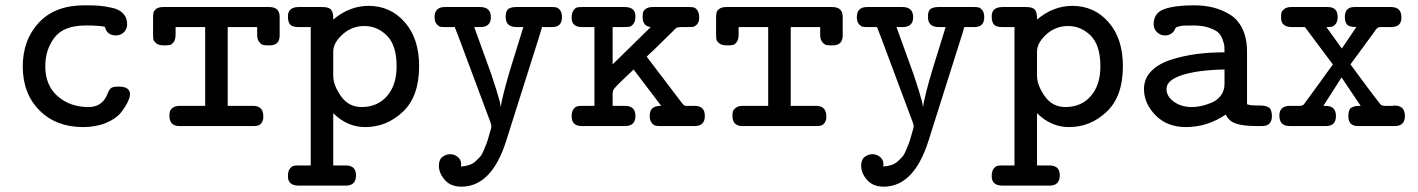

<svg xmlns="http://www.w3.org/2000/svg" viewBox="-20 -470 5289 716"><path d="M64.9 -222.2Q64.9 -321.3 125 -385.7Q185.1 -450.2 294.9 -450.2H301.8Q331.5 -450.2 351.3 -448.5Q371.1 -446.8 397.9 -440.9Q424.8 -435.1 439.5 -419.4Q454.1 -403.8 454.1 -379.9Q454.1 -361.8 442.1 -349.9Q430.2 -337.9 412.1 -337.9Q378.9 -337.9 371.1 -370.1Q350.1 -375 299.8 -375Q217.8 -375 183.3 -330.1Q148.9 -285.2 148.9 -223.1Q148.9 -151.4 195.1 -111.1Q241.2 -70.8 310.1 -70.8Q361.8 -70.8 380.9 -120.1Q387.7 -138.2 395.8 -142.6Q403.8 -147 418.9 -147H422.9Q464.8 -147 464.8 -118.2Q464.8 -108.4 456.5 -90.1Q448.2 -71.8 430.2 -49.3Q412.1 -26.9 375 -11.5Q337.9 3.9 290 3.9Q189 3.9 127 -58.6Q64.9 -121.1 64.9 -222.2Z M550.8 -345.2V-399.9Q550.8 -414.1 552.2 -422.1Q553.7 -430.2 562.7 -437Q571.8 -443.8 589.8 -443.8H983.9Q1022.9 -443.8 1022.9 -407.2V-337.9Q1022.9 -300.8 985.8 -300.8H980Q967.8 -300.8 960.9 -302.5Q954.1 -304.2 946.5 -313.7Q939 -323.2 939 -340.8V-369.1H829.1V-75.2H923.8Q961.9 -75.2 961.9 -36.1Q962.9 -22.9 955.3 -11.5Q947.8 0 928.7 0H648.9Q611.8 0 611.8 -38.1Q611.8 -46.9 613.3 -53.5Q614.7 -60.1 623.8 -67.6Q632.8 -75.2 649.9 -75.2H745.1V-369.1H634.8V-340.8Q634.8 -322.8 627.9 -313.5Q621.1 -304.2 614 -302.5Q606.9 -300.8 593.8 -300.8H590.8Q571.8 -300.8 562.3 -308.8Q552.7 -316.9 551.8 -324Q550.8 -331.1 550.8 -345.2Z M1053.7 187Q1053.7 168.9 1060.8 159.4Q1067.9 149.9 1075 148.4Q1082 147 1092.8 147H1138.7V-369.1H1092.8Q1069.8 -369.1 1061.8 -378.7Q1053.7 -388.2 1053.7 -409.2Q1053.7 -444.3 1095.7 -443.8H1181.6Q1207.5 -443.8 1215.1 -433.3Q1222.7 -422.9 1222.7 -404.8V-397Q1282.7 -447.8 1354 -448.2Q1436 -448.2 1489.5 -387.2Q1543 -326.2 1543 -223.1Q1543 -110.4 1482.4 -53.2Q1421.9 3.9 1341.8 3.9Q1274.9 3.9 1222.7 -47.9V147H1269Q1308.1 147 1307.6 184.1Q1307.6 222.2 1269 222.2H1093.8Q1053.7 222.2 1053.7 187ZM1222.7 -187Q1222.7 -152.8 1251.2 -111.8Q1279.8 -70.8 1328.6 -70.8Q1387.7 -70.8 1423.3 -111.8Q1459 -152.8 1459 -222.2Q1459 -301.3 1422.9 -337.2Q1386.7 -373 1338.9 -373Q1292 -373 1257.3 -341.6Q1222.7 -310.1 1222.7 -277.8Z M1600.6 -405.8Q1600.6 -443.8 1638.7 -443.8H1770.5Q1810.5 -443.8 1810.5 -405.8Q1810.5 -368.7 1770.5 -369.1H1748.5L1812.5 -191.9L1830.6 -136.2L1843.8 -90.8L1847.7 -69.8Q1848.6 -85.9 1859.6 -128.4Q1870.6 -170.9 1882.1 -209Q1893.6 -247.1 1910.6 -301Q1927.7 -355 1931.6 -369.1H1905.8Q1865.7 -369.1 1865.7 -407.2Q1865.7 -430.2 1876.2 -437Q1886.7 -443.8 1905.8 -443.8H2037.6Q2047.4 -443.8 2054.4 -442.4Q2061.5 -440.9 2068.6 -431.9Q2075.7 -422.9 2075.7 -405.8Q2075.7 -368.7 2038.6 -369.1H2001.5Q1998.5 -360.4 1993.7 -343.3Q1988.8 -326.2 1985.8 -317.9L1867.7 55.2Q1813.5 226.1 1700.7 226.1Q1660.6 226.1 1638.7 200.9Q1616.7 175.8 1616.7 147.9Q1616.7 125 1630.1 115Q1643.6 105 1658.7 105Q1674.8 105 1687.3 115.5Q1699.7 126 1699.7 141.1Q1699.7 147.9 1698.7 150.9Q1715.8 149.9 1729.2 145.5Q1742.7 141.1 1753.2 131.6Q1763.7 122.1 1770.8 114Q1777.8 106 1784.2 90.1Q1790.5 74.2 1793.7 66.7Q1796.9 59.1 1802.2 40.5Q1807.6 22 1808.6 18.1Q1812.5 6.8 1812.5 1Q1812.5 -3.9 1808.6 -15.1L1689.9 -333Q1688 -338.9 1682.9 -350.8Q1677.7 -362.8 1675.8 -369.1H1640.6Q1629.4 -369.1 1623 -370.1Q1616.7 -371.1 1608.6 -379.9Q1600.6 -388.7 1600.6 -405.8Z M2111.8 -36.1Q2111.8 -54.2 2118.7 -63Q2125.5 -71.8 2132.6 -73.5Q2139.6 -75.2 2150.4 -75.2H2196.8V-369.1H2150.4Q2111.3 -369.1 2111.8 -403.8Q2111.8 -421.9 2118.7 -431.4Q2125.5 -440.9 2132.6 -442.4Q2139.6 -443.8 2151.4 -443.8H2309.6Q2349.6 -443.8 2349.6 -409.2Q2349.6 -391.1 2342.5 -381.6Q2335.4 -372.1 2328.6 -370.6Q2321.8 -369.1 2309.6 -369.1H2264.6V-230L2406.7 -369.1Q2377 -372.1 2376.5 -404.8Q2376.5 -416 2377.9 -423.1Q2379.4 -430.2 2388.4 -437Q2397.5 -443.8 2414.6 -443.8H2548.8Q2560.1 -443.8 2566.9 -442.4Q2573.7 -440.9 2580.6 -431.4Q2587.4 -421.9 2587.4 -405Q2587.4 -388.2 2579.6 -379.6Q2571.8 -371.1 2565.2 -370.1Q2558.6 -369.1 2546.4 -369.1H2523.4Q2514.6 -369.1 2509.5 -368.2Q2504.4 -367.2 2502.4 -366.2Q2500.5 -365.2 2496.1 -360.6Q2491.7 -356 2488.8 -353Q2411.6 -276.9 2391.6 -258.8L2521.5 -87.9Q2530.3 -75.7 2536.6 -75.2Q2539.6 -75.2 2551.8 -75.2H2570.8Q2608.9 -75.2 2608.4 -37.1Q2608.4 0 2570.8 0H2440.4Q2430.7 0 2424.1 -1.5Q2417.5 -2.9 2410.2 -12Q2402.8 -21 2402.8 -38.1Q2402.8 -75.2 2442.4 -75.2H2445.8L2342.8 -210.9Q2328.6 -197.8 2308.6 -178.2Q2276.4 -147.5 2271 -140.1Q2265.6 -132.8 2264.6 -124V-75.2H2310.5Q2349.6 -75.2 2349.6 -38.1Q2349.6 0 2311.5 0H2149.4Q2111.8 0 2111.8 -36.1Z M2650.4 -345.2V-399.9Q2650.4 -414.1 2651.9 -422.1Q2653.3 -430.2 2662.4 -437Q2671.4 -443.8 2689.5 -443.8H3083.5Q3122.6 -443.8 3122.6 -407.2V-337.9Q3122.6 -300.8 3085.4 -300.8H3079.6Q3067.4 -300.8 3060.5 -302.5Q3053.7 -304.2 3046.1 -313.7Q3038.6 -323.2 3038.6 -340.8V-369.1H2928.7V-75.2H3023.4Q3061.5 -75.2 3061.5 -36.1Q3062.5 -22.9 3054.9 -11.5Q3047.4 0 3028.3 0H2748.5Q2711.4 0 2711.4 -38.1Q2711.4 -46.9 2712.9 -53.5Q2714.4 -60.1 2723.4 -67.6Q2732.4 -75.2 2749.5 -75.2H2844.7V-369.1H2734.4V-340.8Q2734.4 -322.8 2727.5 -313.5Q2720.7 -304.2 2713.6 -302.5Q2706.5 -300.8 2693.4 -300.8H2690.4Q2671.4 -300.8 2661.9 -308.8Q2652.3 -316.9 2651.4 -324Q2650.4 -331.1 2650.4 -345.2Z M3175.3 -405.8Q3175.3 -443.8 3213.4 -443.8H3345.2Q3385.3 -443.8 3385.3 -405.8Q3385.3 -368.7 3345.2 -369.1H3323.2L3387.2 -191.9L3405.3 -136.2L3418.5 -90.8L3422.4 -69.8Q3423.3 -85.9 3434.3 -128.4Q3445.3 -170.9 3456.8 -209Q3468.3 -247.1 3485.4 -301Q3502.4 -355 3506.3 -369.1H3480.5Q3440.4 -369.1 3440.4 -407.2Q3440.4 -430.2 3450.9 -437Q3461.4 -443.8 3480.5 -443.8H3612.3Q3622.1 -443.8 3629.2 -442.4Q3636.2 -440.9 3643.3 -431.9Q3650.4 -422.9 3650.4 -405.8Q3650.4 -368.7 3613.3 -369.1H3576.2Q3573.2 -360.4 3568.4 -343.3Q3563.5 -326.2 3560.5 -317.9L3442.4 55.2Q3388.2 226.1 3275.4 226.1Q3235.4 226.1 3213.4 200.9Q3191.4 175.8 3191.4 147.9Q3191.4 125 3204.8 115Q3218.3 105 3233.4 105Q3249.5 105 3262 115.5Q3274.4 126 3274.4 141.1Q3274.4 147.9 3273.4 150.9Q3290.5 149.9 3304 145.5Q3317.4 141.1 3327.9 131.6Q3338.4 122.1 3345.5 114Q3352.5 106 3358.9 90.1Q3365.2 74.2 3368.4 66.7Q3371.6 59.1 3377 40.5Q3382.3 22 3383.3 18.1Q3387.2 6.8 3387.2 1Q3387.2 -3.9 3383.3 -15.1L3264.6 -333Q3262.7 -338.9 3257.6 -350.8Q3252.4 -362.8 3250.5 -369.1H3215.3Q3204.1 -369.1 3197.8 -370.1Q3191.4 -371.1 3183.3 -379.9Q3175.3 -388.7 3175.3 -405.8Z M3678.2 187Q3678.2 168.9 3685.3 159.4Q3692.4 149.9 3699.5 148.4Q3706.5 147 3717.3 147H3763.2V-369.1H3717.3Q3694.3 -369.1 3686.3 -378.7Q3678.2 -388.2 3678.2 -409.2Q3678.2 -444.3 3720.2 -443.8H3806.2Q3832 -443.8 3839.6 -433.3Q3847.2 -422.9 3847.2 -404.8V-397Q3907.2 -447.8 3978.5 -448.2Q4060.5 -448.2 4114 -387.2Q4167.5 -326.2 4167.5 -223.1Q4167.5 -110.4 4106.9 -53.2Q4046.4 3.9 3966.3 3.9Q3899.4 3.9 3847.2 -47.9V147H3893.6Q3932.6 147 3932.1 184.1Q3932.1 222.2 3893.6 222.2H3718.3Q3678.2 222.2 3678.2 187ZM3847.2 -187Q3847.2 -152.8 3875.7 -111.8Q3904.3 -70.8 3953.1 -70.8Q4012.2 -70.8 4047.9 -111.8Q4083.5 -152.8 4083.5 -222.2Q4083.5 -301.3 4047.4 -337.2Q4011.2 -373 3963.4 -373Q3916.5 -373 3881.8 -341.6Q3847.2 -310.1 3847.2 -277.8Z M4246.1 -138.2Q4246.1 -177.2 4273.7 -205.1Q4301.3 -232.9 4347.7 -247.6Q4394 -262.2 4443.1 -268.6Q4492.2 -274.9 4546.4 -274.9Q4546.4 -290 4545.9 -297.6Q4545.4 -305.2 4539.3 -322.5Q4533.2 -339.8 4522.2 -349.4Q4511.2 -358.9 4487.8 -366.9Q4464.4 -375 4430.2 -375Q4409.2 -375 4396.2 -374.5Q4383.3 -374 4376.2 -371.6Q4369.1 -369.1 4367.2 -368.7Q4365.2 -368.2 4362.3 -362.5Q4359.4 -356.9 4358.4 -355Q4346.2 -337.9 4324.2 -337.9Q4307.1 -337.9 4294.7 -349.9Q4282.2 -361.8 4282.2 -379.9Q4282.2 -421.9 4321.8 -436Q4361.3 -450.2 4433.1 -450.2Q4471.2 -450.2 4503.7 -442.1Q4536.1 -434.1 4566.2 -416Q4596.2 -397.9 4613.3 -362.5Q4630.4 -327.1 4630.4 -276.9V-81.1Q4644.5 -76.2 4671.9 -76.7Q4699.2 -77.1 4711.2 -69.6Q4723.1 -62 4723.1 -37.1Q4723.1 0 4687 0H4664.1Q4617.2 0 4589.6 -9Q4562 -18.1 4551.3 -43Q4482.4 3.9 4402.3 3.9Q4332.5 3.9 4289.3 -40Q4246.1 -84 4246.1 -138.2ZM4330.1 -138.2Q4330.1 -110.4 4357.7 -90.6Q4385.3 -70.8 4424.3 -70.8Q4440.4 -70.8 4458.3 -74.5Q4476.1 -78.1 4497.1 -86.7Q4518.1 -95.2 4532.2 -113Q4546.4 -130.9 4546.4 -157.2V-210.9Q4447.3 -209 4388.7 -190.2Q4330.1 -171.4 4330.1 -138.2Z M4751 -39.1Q4751 -75.2 4790 -75.2H4826.2Q4832 -75.2 4835.7 -76.7Q4839.4 -78.1 4840.8 -79.1Q4842.3 -80.1 4846.2 -85.9Q4850.1 -91.8 4853 -95.2Q4886.2 -141.1 4909.2 -172.6Q4932.1 -204.1 4939.2 -214.1Q4946.3 -224.1 4950.2 -229V-230L4846.2 -369.1H4797.4Q4757.3 -369.1 4757.3 -403.8Q4757.3 -415 4758.3 -421.6Q4759.3 -428.2 4768.8 -436Q4778.3 -443.8 4794.9 -443.8H4931.2Q4968.3 -443.8 4968.3 -407.2Q4968.3 -390.1 4961.2 -381.1Q4954.1 -372.1 4947 -370.6Q4939.9 -369.1 4930.2 -369.1H4926.3L4983.9 -289.1L5038.1 -369.1Q5010.3 -369.1 5002.7 -379.2Q4995.1 -389.2 4995.1 -407.2Q4995.1 -444.3 5032.2 -443.8H5167Q5206.1 -443.8 5206.1 -405.8Q5207 -368.7 5167 -369.1H5129.9Q5126 -369.1 5123 -368.7Q5120.1 -368.2 5117.7 -366Q5115.2 -363.8 5113.8 -362.8Q5112.3 -361.8 5109.1 -357.4Q5106 -353 5105 -351.1L5016.1 -230Q5022 -221.2 5074 -151.6Q5126 -82 5129.9 -79.1Q5134.8 -75.2 5144 -75.2H5174.3L5176.3 -76.2Q5179.2 -76.2 5181.2 -76.2Q5219.2 -76.2 5219.2 -37.1Q5219.2 0 5181.2 0H5043.9Q5007.8 0 5008.3 -37.1Q5008.3 -62 5019.3 -68.6Q5030.3 -75.2 5049.3 -75.2H5054.2L4982.9 -181.2L4915 -75.2H4923.3Q4962.4 -75.2 4961.9 -37.1Q4961.9 0 4925.3 0H4789.1Q4751 0 4751 -39.1Z"/></svg>

Font: CMU Typewriter Text
Style: Bold
Weight: 700
Version: Version 0.7.0